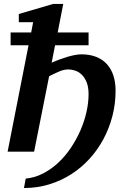

<svg xmlns="http://www.w3.org/2000/svg" viewBox="-20 -760 631 962"><path d="M559.1 -305.2Q559.1 -240.7 543.5 -179.7Q527.8 -118.7 499 -64.5Q470.2 -10.3 429.2 34.9Q388.2 80.1 337.2 112.8Q286.1 145.5 226.3 163.8Q166.5 182.1 100.1 182.1L108.9 134.8Q154.8 130.4 195.8 109.1Q236.8 87.9 272 55.2Q307.1 22.5 335.2 -19.5Q363.3 -61.5 383.1 -106.9Q402.8 -152.3 413.3 -199Q423.8 -245.6 423.8 -288.1Q423.8 -323.7 414.1 -347.7Q404.3 -371.6 389.4 -386Q374.5 -400.4 356.7 -406.2Q338.9 -412.1 323.2 -412.1Q300.3 -412.1 277.1 -402.1Q253.9 -392.1 226.1 -377.9L150.9 0H18.1L123 -533.2H33.2V-597.2H136.2L146 -648.9H74.2V-689.9L246.1 -740.2H296.9L269 -597.2H423.8V-533.2H255.9L238.8 -445.8Q258.3 -454.6 278.8 -462.2Q299.3 -469.7 319.1 -475.6Q338.9 -481.4 356.4 -484.6Q374 -487.8 388.2 -487.8Q429.2 -487.8 461.2 -475.3Q493.2 -462.9 514.9 -439.5Q536.6 -416 547.9 -382.1Q559.1 -348.1 559.1 -305.2Z"/></svg>

Font: Charis SIL CyrE
Style: Bold Italic
Weight: 700
Italic angle: -11°
Foundry: SIL International
Version: Version 5.000